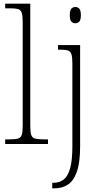

<svg xmlns="http://www.w3.org/2000/svg" viewBox="-20 -780 525 1040"><path d="M388 -654Q375 -654 366.5 -663Q358 -672 358 -698Q358 -724 366.5 -733Q375 -742 388 -742Q401 -742 409.5 -733Q418 -724 418 -698Q418 -672 409.5 -663Q401 -654 388 -654ZM263 240V210H271Q303 210 325.5 192Q348 174 360 131Q372 88 372 12V-436Q372 -470 367 -486Q362 -502 347.5 -506.5Q333 -511 307 -511H294V-536H414V11Q414 101 396 151Q378 201 347 220.5Q316 240 276 240ZM8 0V-25H26Q60 -25 76 -29Q92 -33 97.5 -48.5Q103 -64 103 -98V-660Q103 -695 97.5 -711Q92 -727 77 -731Q62 -735 34 -735H8V-760H144V-98Q144 -64 149.5 -48.5Q155 -33 171.5 -29Q188 -25 221 -25H240V0Z"/></svg>

Font: Noto Serif SemiCondensed ExtraLight
Style: Regular
Weight: 200
Width: 4
Designer: Monotype Design Team
Foundry: Monotype Imaging Inc.
Version: Version 2.014